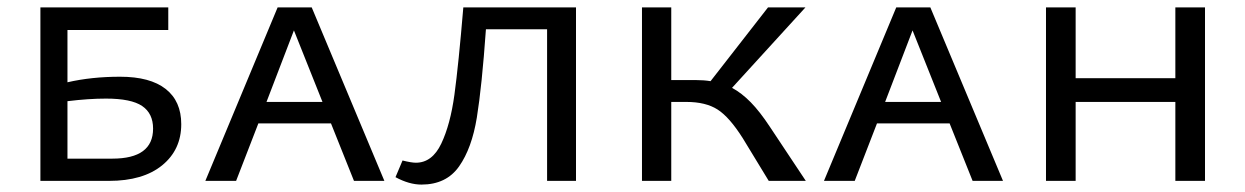

<svg xmlns="http://www.w3.org/2000/svg" viewBox="-20 -488 3360 518"><path d="M469 -153Q469 -84 417.5 -42Q366 0 274 0H89V-468H434V-407H162V-266Q227 -281 304 -281Q385 -281 427 -248Q469 -215 469 -153ZM393 -141Q393 -182 363.5 -202Q334 -222 266 -222Q219 -222 162 -215V-60H283Q393 -60 393 -141Z M873 -155H677L617 0H534L729 -468H821L1017 0H935ZM850 -213 773 -406 699 -213Z M1534 0H1456V-409H1291Q1280 -254 1266.5 -171Q1253 -88 1218.5 -39Q1184 10 1117 10Q1084 10 1047 -10L1066 -55Q1090 -49 1102 -49Q1146 -49 1170.5 -100.5Q1195 -152 1206 -232.5Q1217 -313 1230 -468H1534Z M2154 0H2054L1984 -115Q1948 -172 1916 -192.5Q1884 -213 1832 -213H1791V0H1712V-468H1791V-272H1857Q1879 -272 1897 -269L2052 -468H2153L1955 -251Q1981 -237 2005.5 -212Q2030 -187 2057 -146Z M2542 -155H2346L2286 0H2203L2398 -468H2490L2686 0H2604ZM2519 -213 2442 -406 2368 -213Z M3231 -468V0H3151V-213H2882V0H2802V-468H2882V-277H3151V-468Z"/></svg>

Font: Ysabeau SC Medium
Style: Regular
Weight: 500
Designer: Christian Thalmann (Catharsis Fonts)
Version: Version 0.003